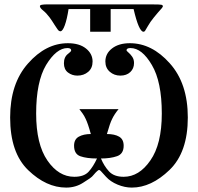

<svg xmlns="http://www.w3.org/2000/svg" viewBox="-20 -834 898 871"><path d="M586 -793H482V-690H389V-793H291Q284 -747 274 -719.5Q264 -692 254 -692Q249 -692 244 -697Q242 -699 238 -705.5Q234 -712 227 -722Q221 -732 215.5 -740Q210 -748 205 -755Q190 -775 175.5 -786.5Q161 -798 161 -806Q161 -811 170.5 -812.5Q180 -814 190 -814H672Q704 -814 711.5 -812.5Q719 -811 719 -805L715 -798Q696 -777 678.5 -755.5Q661 -734 651 -716Q641 -698 638 -694Q635 -690 631 -690Q610 -690 586 -793ZM340 -339H518Q499 -316 489 -295Q479 -276 465 -226Q500 -226 520.5 -214Q541 -202 541 -173Q541 -136 511 -125.5Q481 -115 438 -115Q452 -81 474.5 -56.5Q497 -32 541 -32Q611 -32 662 -106Q714 -180 714 -319Q714 -463 669 -539Q624 -616 572 -616Q554 -616 554 -606Q554 -603 562.5 -596Q571 -589 579.5 -577Q588 -565 588 -548Q588 -523 571 -507Q554 -491 526 -491Q498 -491 478 -508.5Q458 -526 458 -555Q458 -591 488.5 -614.5Q519 -638 569 -638Q669 -638 750 -547Q832 -456 832 -301Q832 -143 749 -63Q666 17 578 17Q546 17 513.5 3.5Q481 -10 461 -32Q441 -55 436.5 -59Q432 -63 429 -63Q427 -63 421 -58Q415 -53 404 -40Q399 -33 387 -24.5Q375 -16 357 -5Q323 17 280 17Q190 17 108 -62Q26 -141 26 -301Q26 -455 107 -546Q188 -638 288 -638Q340 -638 370 -614Q400 -590 400 -555Q400 -525 380 -508Q360 -491 331 -491Q307 -491 288.5 -505Q270 -519 270 -547Q270 -576 289 -590Q298 -597 300 -599.5Q302 -602 303 -605Q303 -616 286 -616Q236 -616 189 -539Q144 -463 144 -319Q144 -180 195 -106Q246 -32 317 -32Q361 -32 382 -55Q403 -78 420 -115Q374 -115 345 -125Q316 -135 316 -173Q316 -202 337.5 -214Q359 -226 392 -226Q379 -274 368 -296Q363 -307 355.5 -318Q348 -329 340 -339Z"/></svg>

Font: Pochaevsk
Style: Regular
Weight: 400
Version: Version 1.210; ttfautohint (v1.8.4.7-5d5b)